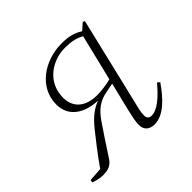

<svg xmlns="http://www.w3.org/2000/svg" viewBox="-142 -595 739 739"><g transform="rotate(-45 227.0 -225.5)"><path d="M133 -310C133 -397 208 -441 273 -441C309 -441 331 -436 355 -423C345 -381 335 -341 325 -299L309 -234C283 -228 257 -224 233 -224C169 -224 133 -257 133 -310ZM-18 0C-6 5 17 10 31 10C59 10 78 4 94 -22C122 -65 148 -105 175 -144C203 -184 230 -201 270 -208L305 -215L276 -96C271 -75 265 -47 265 -30C265 -4 281 12 310 12C360 12 404 -36 440 -88L430 -96C394 -52 356 -20 326 -20C313 -20 305 -27 305 -41C305 -59 310 -79 315 -98L401 -459L393 -463L366 -439C339 -456 315 -462 276 -462C185 -462 96 -404 96 -310C96 -244 149 -210 220 -207C195 -197 169 -183 133 -138C105 -103 72 -61 40 -15L-16 -11Z"/></g></svg>

Font: Source Serif 4 Display Light
Style: Italic
Weight: 300
Italic angle: -12°
Designer: Frank Grießhammer
Foundry: Adobe Systems Incorporated
Version: Version 4.004;hotconv 1.0.117;makeotfexe 2.5.65602